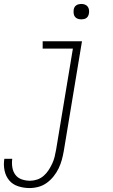

<svg xmlns="http://www.w3.org/2000/svg" viewBox="-52 -729 572 972"><path d="M97 223Q68 223 40 214Q12 205 -5.5 184Q-23 163 -29 134Q-35 105 -30 75H10Q7 97 10.5 118.5Q14 140 26 156Q38 172 58 179Q78 186 100 186Q118 186 136 180Q154 174 168.5 161.5Q183 149 193.5 133Q204 117 212 100Q220 83 224.5 65Q229 47 232 29L317 -483H164V-520H363L271 35Q267 58 261 80Q255 102 245 123Q235 144 219.5 163.5Q204 183 184.5 197Q165 211 142.5 217Q120 223 97 223ZM360 -631Q350 -631 341.5 -634Q333 -637 327.5 -644Q322 -651 321 -660.5Q320 -670 321 -680Q322 -686 325 -692Q328 -698 334 -702Q340 -706 346.5 -707.5Q353 -709 359 -709Q369 -709 377.5 -706Q386 -703 391.5 -696Q397 -689 398.5 -679.5Q400 -670 398 -660Q397 -654 394 -648Q391 -642 385.5 -638Q380 -634 373 -632.5Q366 -631 360 -631Z"/></svg>

Font: Iosevka Term Curly Extralight
Style: Italic
Weight: 200
Italic angle: -9°
Designer: Belleve Invis
Foundry: Belleve Invis
Version: Version 32.3.0